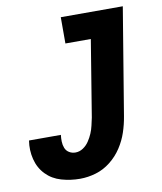

<svg xmlns="http://www.w3.org/2000/svg" viewBox="-83 -803 743 878"><g transform="rotate(-10 288.0 -363.5)"><path d="M218 8Q255 8 292 -3Q329 -14 360.5 -39Q392 -64 413.5 -97Q435 -130 447 -166Q459 -202 465 -239L547 -735H259V-613H377L319 -258Q315 -240 311 -222Q307 -204 299.5 -186.5Q292 -169 281 -152.5Q270 -136 253.5 -125Q237 -114 218 -114Q202 -114 189 -122Q176 -130 170.5 -144Q165 -158 164.5 -174Q164 -190 166 -205H18Q11 -161 21.5 -118.5Q32 -76 61 -46Q90 -16 132 -4Q174 8 218 8Z"/></g></svg>

Font: Iosevka Sparkle Heavy Oblique
Style: Regular
Weight: 900
Italic angle: -9°
Designer: Belleve Invis
Foundry: Belleve Invis
Version: Version 4.5.0; ttfautohint (v1.8.3)